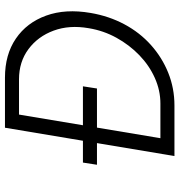

<svg xmlns="http://www.w3.org/2000/svg" viewBox="6 -746 740 793"><g transform="rotate(-90 376.5 -350.0)"><path d="M92 -320 101 -378H416L407 -320ZM337 0 345 -58Q399 -58 450.5 -81Q502 -104 544.5 -145Q587 -186 616.5 -239.5Q646 -293 656 -354Q670 -434 646 -499Q622 -564 569.5 -603Q517 -642 445 -642L452 -700Q547 -700 613 -655Q679 -610 708 -530Q737 -450 719 -346Q706 -270 672 -206.5Q638 -143 586.5 -97Q535 -51 471.5 -25.5Q408 0 337 0ZM192 0 201 -58H347L337 0ZM128 0 245 -700H309L192 0ZM299 -642 309 -700H454L445 -642Z"/></g></svg>

Font: Figtree Light Light
Style: Italic
Weight: 300
Italic angle: -9.5°
Version: Version 2.000